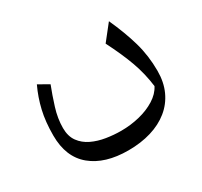

<svg xmlns="http://www.w3.org/2000/svg" viewBox="-123 -493 950 901"><g transform="rotate(-30 352.0 -42.5)"><path d="M591.8 42.3Q574.7 75.7 537.6 98.9Q500.5 122.2 452.1 134.1Q403.6 146 351.9 146Q312.7 146 272 139.5Q231.4 133.1 197.4 116.9Q163.4 100.7 142.4 72Q121.3 43.2 121.3 -1.7Q121.3 -53.1 138.4 -107.7Q155.4 -162.2 173.8 -209.1L117.8 -240.9Q91.8 -185.8 78.2 -127.2Q64.5 -68.7 64.5 6Q64.5 122.8 137.1 182.7Q209.6 242.6 335.9 242.6Q403.8 242.6 459.6 225.7Q515.5 208.9 555.8 176.2Q596.1 143.6 618 96Q639.9 48.5 639.9 -12.8Q639.9 -95 618.6 -169.4Q597.2 -243.8 558.8 -328.4L492.8 -245Q534.5 -163 558.7 -96.2Q582.8 -29.3 591.8 42.3Z"/></g></svg>

Font: Pinar FD VF
Style: Regular
Weight: 300
Designer: Amin Abedi
Version: Version 2.000